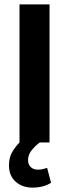

<svg xmlns="http://www.w3.org/2000/svg" viewBox="-20 -650 316 876"><path d="M206 -630V0H161Q138 18 123 37.5Q108 57 108 80Q108 100 120 112Q132 124 153 124Q166 124 176 121.5Q186 119 195 116L213 184Q178 206 128 206Q82 206 51.5 179Q21 152 21 105Q21 67 36.5 42Q52 17 69 0V-630Z"/></svg>

Font: Mukta Vaani
Style: Bold
Weight: 700
Designer: Noopur Datye, Girish Dalvi, Yashodeep Gholap, Pallavi Karambelkar
Foundry: Ek Type
Version: Version 2.538;PS 1.000;hotconv 16.6.51;makeotf.lib2.5.65220;